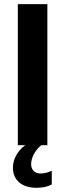

<svg xmlns="http://www.w3.org/2000/svg" viewBox="-20 -708 318 936"><path d="M66.9 0V-688H210.9V0ZM158.7 207.5Q104.5 207.5 73.7 181.2Q43 154.8 43 109.9Q43 73.2 64.2 40.5Q85.4 7.8 120.1 -10.3H194.8Q164.1 10.3 147.9 38.3Q131.8 66.4 131.8 92.3Q131.8 112.8 143.8 125.2Q155.8 137.7 177.7 137.7Q204.1 137.7 232.4 124.5V191.4Q201.7 207.5 158.7 207.5Z"/></svg>

Font: Liberation Sans
Style: Bold
Weight: 700
Designer: Steve Matteson
Foundry: Ascender Corporation
Version: Version 2.1.5